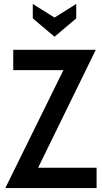

<svg xmlns="http://www.w3.org/2000/svg" viewBox="-20 -952 518 972"><path d="M469 -103V0H7L301 -597H47V-700H465L173 -103ZM146 -859V-932L256 -863L366 -932V-859L256 -766Z"/></svg>

Font: Cabin Condensed SemiBold
Style: Regular
Weight: 600
Width: 3
Designer: Pablo Impallari
Foundry: Pablo Impallari. http://www.impallari.com Igino Marini. http://www.ikern.com
Version: Version 2.001